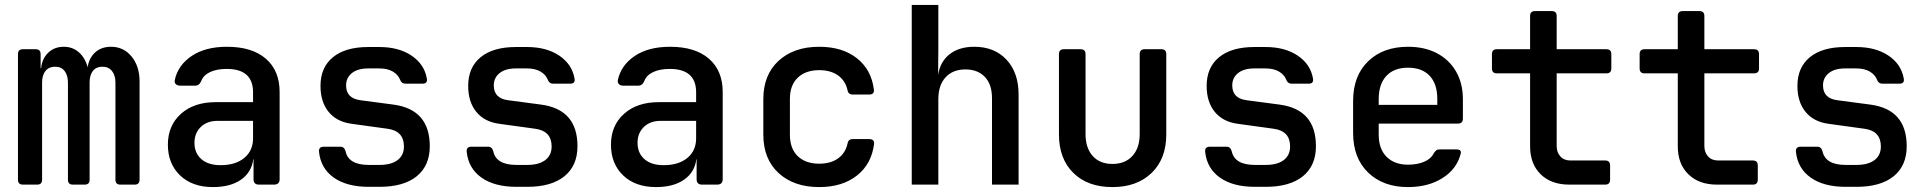

<svg xmlns="http://www.w3.org/2000/svg" viewBox="-20 -750 7840 780"><path d="M73 0Q53 0 53 -20V-530Q53 -550 73 -550H125Q145 -550 145 -530V-473H147Q151 -512 176 -536Q201 -560 239 -560Q275 -560 300.5 -537.5Q326 -515 336 -477Q342 -515 367 -537.5Q392 -560 431 -560Q482 -560 514.5 -520.5Q547 -481 547 -419V-20Q547 0 527 0H469Q449 0 449 -20V-414Q449 -444 435 -461.5Q421 -479 396 -479Q371 -479 357.5 -462Q344 -445 344 -415V-20Q344 0 324 0H276Q256 0 256 -20V-414Q256 -444 242.5 -461.5Q229 -479 204 -479Q179 -479 165 -462Q151 -445 151 -415V-20Q151 0 131 0Z M845 10Q761 10 711.5 -37.5Q662 -85 662 -162Q662 -240 715 -287.5Q768 -335 856 -335H1008V-375Q1008 -470 901 -470Q861 -470 834 -457.5Q807 -445 798 -422Q790 -402 773 -402H712Q701 -402 694.5 -408Q688 -414 690 -425Q703 -485 758.5 -522.5Q814 -560 902 -560Q1004 -560 1060 -511.5Q1116 -463 1116 -376V-22Q1116 0 1093 0H1032Q1010 0 1010 -22V-103H1009Q1002 -50 959 -20Q916 10 845 10ZM876 -79Q937 -79 972.5 -108.5Q1008 -138 1008 -188V-259H864Q821 -259 795.5 -234Q770 -209 770 -170Q770 -128 798 -103.5Q826 -79 876 -79Z M1478 9Q1389 9 1336 -28.5Q1283 -66 1276 -133Q1274 -154 1295 -154H1363Q1379 -154 1384 -135Q1396 -80 1478 -80H1522Q1569 -80 1595 -99.5Q1621 -119 1621 -155Q1621 -218 1554 -227L1409 -247Q1348 -255 1315 -295.5Q1282 -336 1282 -401Q1282 -476 1332.5 -517.5Q1383 -559 1476 -559H1521Q1600 -559 1652 -524Q1704 -489 1714 -431Q1718 -410 1696 -410H1627Q1611 -410 1605 -427Q1597 -447 1575.5 -459.5Q1554 -472 1521 -472H1476Q1433 -472 1409.5 -453Q1386 -434 1386 -403Q1386 -351 1443 -343L1579 -325Q1726 -305 1726 -156Q1726 -77 1673 -34Q1620 9 1522 9Z M2078 9Q1989 9 1936 -28.5Q1883 -66 1876 -133Q1874 -154 1895 -154H1963Q1979 -154 1984 -135Q1996 -80 2078 -80H2122Q2169 -80 2195 -99.5Q2221 -119 2221 -155Q2221 -218 2154 -227L2009 -247Q1948 -255 1915 -295.5Q1882 -336 1882 -401Q1882 -476 1932.5 -517.5Q1983 -559 2076 -559H2121Q2200 -559 2252 -524Q2304 -489 2314 -431Q2318 -410 2296 -410H2227Q2211 -410 2205 -427Q2197 -447 2175.5 -459.5Q2154 -472 2121 -472H2076Q2033 -472 2009.5 -453Q1986 -434 1986 -403Q1986 -351 2043 -343L2179 -325Q2326 -305 2326 -156Q2326 -77 2273 -34Q2220 9 2122 9Z M2645 10Q2561 10 2511.5 -37.5Q2462 -85 2462 -162Q2462 -240 2515 -287.5Q2568 -335 2656 -335H2808V-375Q2808 -470 2701 -470Q2661 -470 2634 -457.5Q2607 -445 2598 -422Q2590 -402 2573 -402H2512Q2501 -402 2494.5 -408Q2488 -414 2490 -425Q2503 -485 2558.5 -522.5Q2614 -560 2702 -560Q2804 -560 2860 -511.5Q2916 -463 2916 -376V-22Q2916 0 2893 0H2832Q2810 0 2810 -22V-103H2809Q2802 -50 2759 -20Q2716 10 2645 10ZM2676 -79Q2737 -79 2772.5 -108.5Q2808 -138 2808 -188V-259H2664Q2621 -259 2595.5 -234Q2570 -209 2570 -170Q2570 -128 2598 -103.5Q2626 -79 2676 -79Z M3308 10Q3205 10 3143 -47Q3081 -104 3081 -203V-347Q3081 -446 3143 -503Q3205 -560 3308 -560Q3402 -560 3461 -513.5Q3520 -467 3530 -387Q3533 -366 3511 -366H3444Q3426 -366 3423 -384Q3414 -423 3384 -444Q3354 -465 3308 -465Q3253 -465 3221 -434.5Q3189 -404 3189 -348V-203Q3189 -146 3221 -115.5Q3253 -85 3308 -85Q3354 -85 3384 -106Q3414 -127 3423 -166Q3426 -185 3444 -185H3511Q3532 -185 3531 -166Q3521 -84 3461.5 -37Q3402 10 3308 10Z M3684 0V-730H3792V-550L3791 -445Q3799 -499 3837.5 -529.5Q3876 -560 3938 -560Q4020 -560 4069 -507.5Q4118 -455 4118 -366V0H4010V-351Q4010 -407 3981 -437.5Q3952 -468 3902 -468Q3851 -468 3821.5 -436Q3792 -404 3792 -347V0Z M4499 10Q4399 10 4340.5 -47.5Q4282 -105 4282 -204V-530Q4282 -550 4302 -550H4370Q4390 -550 4390 -530V-205Q4390 -149 4419 -116.5Q4448 -84 4499 -84Q4551 -84 4580.5 -116.5Q4610 -149 4610 -205V-530Q4610 -550 4630 -550H4698Q4718 -550 4718 -530V-204Q4718 -105 4658.5 -47.5Q4599 10 4499 10Z M5078 9Q4989 9 4936 -28.5Q4883 -66 4876 -133Q4874 -154 4895 -154H4963Q4979 -154 4984 -135Q4996 -80 5078 -80H5122Q5169 -80 5195 -99.5Q5221 -119 5221 -155Q5221 -218 5154 -227L5009 -247Q4948 -255 4915 -295.5Q4882 -336 4882 -401Q4882 -476 4932.5 -517.5Q4983 -559 5076 -559H5121Q5200 -559 5252 -524Q5304 -489 5314 -431Q5318 -410 5296 -410H5227Q5211 -410 5205 -427Q5197 -447 5175.5 -459.5Q5154 -472 5121 -472H5076Q5033 -472 5009.5 -453Q4986 -434 4986 -403Q4986 -351 5043 -343L5179 -325Q5326 -305 5326 -156Q5326 -77 5273 -34Q5220 9 5122 9Z M5700 10Q5599 10 5538 -49Q5477 -108 5477 -210V-340Q5477 -442 5538 -501Q5599 -560 5700 -560Q5768 -560 5818 -533.5Q5868 -507 5895.5 -459Q5923 -411 5923 -347V-268Q5923 -248 5903 -248H5581V-203Q5581 -145 5613 -113Q5645 -81 5700 -81Q5738 -81 5766 -93Q5794 -105 5805 -128Q5810 -135 5814.5 -139Q5819 -143 5828 -143H5896Q5919 -143 5914 -125Q5898 -63 5840 -26.5Q5782 10 5700 10ZM5581 -347V-324H5819V-348Q5819 -409 5788 -442Q5757 -475 5700 -475Q5643 -475 5612 -441.5Q5581 -408 5581 -347Z M6355 0Q6282 0 6239 -42Q6196 -84 6196 -156V-452H6061Q6041 -452 6041 -472V-530Q6041 -550 6061 -550H6196V-685Q6196 -705 6216 -705H6284Q6304 -705 6304 -685V-550H6506Q6526 -550 6526 -530V-472Q6526 -452 6506 -452H6304V-157Q6304 -131 6319 -114.5Q6334 -98 6360 -98H6501Q6521 -98 6521 -78V-20Q6521 0 6501 0Z M6955 0Q6882 0 6839 -42Q6796 -84 6796 -156V-452H6661Q6641 -452 6641 -472V-530Q6641 -550 6661 -550H6796V-685Q6796 -705 6816 -705H6884Q6904 -705 6904 -685V-550H7106Q7126 -550 7126 -530V-472Q7126 -452 7106 -452H6904V-157Q6904 -131 6919 -114.5Q6934 -98 6960 -98H7101Q7121 -98 7121 -78V-20Q7121 0 7101 0Z M7478 9Q7389 9 7336 -28.5Q7283 -66 7276 -133Q7274 -154 7295 -154H7363Q7379 -154 7384 -135Q7396 -80 7478 -80H7522Q7569 -80 7595 -99.5Q7621 -119 7621 -155Q7621 -218 7554 -227L7409 -247Q7348 -255 7315 -295.5Q7282 -336 7282 -401Q7282 -476 7332.5 -517.5Q7383 -559 7476 -559H7521Q7600 -559 7652 -524Q7704 -489 7714 -431Q7718 -410 7696 -410H7627Q7611 -410 7605 -427Q7597 -447 7575.5 -459.5Q7554 -472 7521 -472H7476Q7433 -472 7409.5 -453Q7386 -434 7386 -403Q7386 -351 7443 -343L7579 -325Q7726 -305 7726 -156Q7726 -77 7673 -34Q7620 9 7522 9Z"/></svg>

Font: Pitagon Sans Mono SemiBold
Style: Regular
Weight: 600
Monospace: yes
Designer: Travis Tran
Foundry: Pitagon
Version: Version 1.001; ttfautohint (v1.8.4.7-5d5b);gftools[0.9.26]